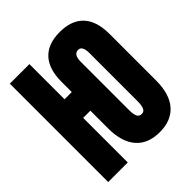

<svg xmlns="http://www.w3.org/2000/svg" viewBox="-232 -1022 1186 1186"><g transform="rotate(-45 361.0 -429.5)"><path d="M209 0H38.1V-859.4H209V-552.2H272V-642.6Q272 -752.9 325.2 -810.1Q378.4 -867.2 481.4 -867.2Q584.5 -867.2 637.7 -810.1Q690.9 -752.9 690.9 -642.6V-234.4Q690.9 -116.7 637 -54.4Q583 7.8 481.4 7.8Q379.9 7.8 325.9 -54.4Q272 -116.7 272 -234.4V-389.6H209ZM482.9 -150.4Q502 -150.4 510.7 -168.7Q519.5 -187 519.5 -226.1V-645.5Q519.5 -709 483.9 -709Q443.4 -709 443.4 -644V-225.1Q443.4 -185.1 452.4 -167.7Q461.4 -150.4 482.9 -150.4Z"/></g></svg>

Font: Anton
Style: Regular
Weight: 400
Designer: Vernon Adams, Tural Alisoy
Foundry: Vernon Adams
Version: Version 2.300